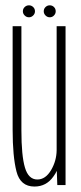

<svg xmlns="http://www.w3.org/2000/svg" viewBox="-20 -696 304 722"><path d="M195.5 0 193.5 -53.5Q188.5 -42.5 181 -32.5Q154.5 5.5 109.5 5.5Q56.5 5.5 42 -51Q27.5 -107.5 27.5 -208V-597.5H60.5V-205Q60.5 -110.5 73.8 -65.8Q87 -21 120.5 -21Q151.5 -21 172.5 -57Q192.5 -91.5 193 -131V-597.5H226.5V0ZM167 -631Q158 -631 151.2 -637.8Q144.5 -644.5 144.5 -653.5Q144.5 -663 151.2 -669.5Q158 -676 167 -676Q176.5 -676 183 -669.5Q189.5 -663 189.5 -653.5Q189.5 -644.5 183 -637.8Q176.5 -631 167 -631ZM89 -631Q79.5 -631 72.8 -637.8Q66 -644.5 66 -653.5Q66 -663 72.8 -669.5Q79.5 -676 89 -676Q98 -676 104.8 -669.5Q111.5 -663 111.5 -653.5Q111.5 -644.5 104.8 -637.8Q98 -631 89 -631Z"/></svg>

Font: Anybody Condensed ExtraLight
Style: Regular
Weight: 200
Width: 3
Designer: Tyler Finck
Foundry: Etcetera Type Company
Version: Version 1.010; ttfautohint (v1.8.3) -l 8 -r 50 -G 200 -x 14 